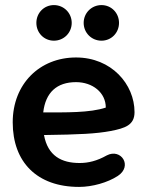

<svg xmlns="http://www.w3.org/2000/svg" viewBox="-20 -725 579 755"><path d="M291 10C343 10 403 -7 443 -33C503 -72 456 -143 400 -114C361 -92 327 -84 293 -84C222 -84 168 -112 153 -194C294 -196 357 -199 416 -210C472 -221 509 -233 509 -284C509 -394 418 -499 279 -499C136 -499 30 -395 30 -244C30 -88 125 10 291 10ZM192 -565C231 -565 262 -596 262 -635C262 -674 231 -705 192 -705C153 -705 123 -674 123 -635C123 -596 153 -565 192 -565ZM379 -565C418 -565 448 -596 448 -635C448 -674 418 -705 379 -705C340 -705 309 -674 309 -635C309 -596 340 -565 379 -565ZM150 -283C159 -361 203 -402 279 -402C344 -402 396 -361 396 -302C334 -281 237 -283 150 -283Z"/></svg>

Font: SN Pro SemiBold
Style: Regular
Weight: 600
Designer: Tobias Whetton
Foundry: Supernotes
Version: Version 1.003;Glyphs 3.3 (3324)